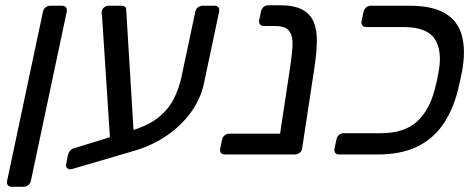

<svg xmlns="http://www.w3.org/2000/svg" viewBox="-20 -593 1829 737"><path d="M25 124Q14.8 124 9.9 117.6Q5.1 111.3 7.3 101.1L144.9 -548.1Q146.9 -558.3 154.8 -564.6Q162.8 -571 173 -571H218.5Q228.7 -571 233.5 -564.6Q238.2 -558.3 236.2 -548.1L98.6 101.1Q96.4 111.3 88.6 117.6Q80.7 124 70.5 124Z M258.1 55.4Q247.1 58.8 239.4 53.6Q231.8 48.3 233.8 38.1L240.3 4.3Q242.3 -5.1 247.8 -12.9Q253.4 -20.7 262.7 -23.5L489 -93.1Q550.7 -112.1 588.2 -142.2Q625.7 -172.3 646.4 -212.3Q667.1 -252.3 676.9 -299.2L729.7 -548.3Q731.7 -558.4 739.7 -564.7Q747.6 -571 757.8 -571H803.3Q813.5 -571 818.3 -564.6Q823.1 -558.3 821.1 -548.1L762.4 -270.8Q749.8 -212.6 712.4 -161.2Q675.1 -109.8 618.4 -71.4Q561.7 -33.1 491.4 -13ZM404.7 -24 371.7 -531Q370.7 -539 370.2 -543Q369.7 -547 370.7 -551Q372.7 -559 380.2 -565Q387.7 -571 395.7 -571H445.4Q464.4 -571 464.4 -556L495.4 -47Z M842.9 0Q832.8 0 828 -6.4Q823.2 -12.7 825.2 -22.9L832.5 -57Q834.5 -67.2 842.4 -73.6Q850.2 -79.9 860.4 -79.9H1142.3L1129.2 -18.9Q1127.2 -8.7 1119.6 -4.3Q1112.1 0 1101.9 0ZM1064.2 0Q1054 0 1050 -6.4Q1046.1 -12.7 1046.4 -22.9L1093.3 -332.2Q1100.8 -381.3 1102.8 -417.2Q1104.8 -453.1 1090.7 -473.2Q1076.6 -493.3 1033.7 -493.3H992.8Q982.6 -493.3 977.7 -499.7Q972.8 -506.1 975 -516.3L982.1 -549.9Q984.1 -560.1 992.1 -566.5Q1000.1 -572.9 1010.3 -572.9H1052.1Q1108.9 -572.9 1140.2 -556.2Q1171.6 -539.6 1184.4 -508Q1197.2 -476.5 1196.3 -432.8Q1195.3 -389.1 1187.2 -335.1L1139.7 -22.9Q1138.5 -12.7 1130.1 -6.4Q1121.7 0 1111.6 0Z M1281.8 0Q1271.6 0 1266.8 -6.4Q1262 -12.7 1264 -22.9L1271.7 -58.9Q1273.7 -69.1 1281.7 -75.4Q1289.6 -81.8 1299.8 -81.8H1442.8Q1531.8 -81.8 1580.5 -126.4Q1629.3 -171 1649 -251.1Q1654.8 -272.6 1657.6 -285.9Q1660.4 -299.3 1664.1 -319.9Q1678.2 -400.2 1647.9 -444.7Q1617.6 -489.2 1528.6 -489.2H1385.7Q1375.5 -489.2 1370.7 -495.6Q1365.9 -501.9 1367.9 -512.1L1375.6 -548.1Q1377.6 -558.3 1385.6 -564.6Q1393.6 -571 1403.8 -571H1551.7Q1640.1 -571 1689 -541.6Q1737.9 -512.1 1752.9 -456.7Q1768 -401.3 1754.4 -323.4Q1750.6 -302.8 1746.6 -285.9Q1742.7 -269.1 1737.9 -247.6Q1718.7 -170.6 1680.2 -114.7Q1641.6 -58.9 1579.8 -29.4Q1518.1 0 1429.7 0Z"/></svg>

Font: Rubik Light
Style: Italic
Weight: 300
Italic angle: -12°
Designer: Hubert and Fischer
Foundry: Hubert and Fischer
Version: Version 2.300;gftools[0.9.30]